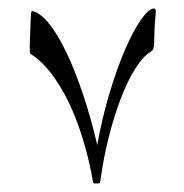

<svg xmlns="http://www.w3.org/2000/svg" viewBox="-20 -372 431 450"><path d="M345.2 -346.2Q345.2 -344.7 344.7 -338.6Q344.2 -332.5 343.5 -324.2Q342.8 -315.9 342.3 -306.4Q341.8 -296.9 341.8 -289.1Q341.8 -276.9 341.3 -270Q340.8 -263.2 339.8 -259.3Q338.9 -255.4 336.9 -253.7Q335 -252 332 -250Q314.9 -239.3 297.1 -211.2Q279.3 -183.1 263.7 -142.6Q248 -102.1 235.1 -51.5Q222.2 -1 214.8 55.2Q214.8 58.1 208 58.1Q203.6 58.1 201.2 57.9Q198.7 57.6 198.2 55.2Q189.9 8.3 179 -29.8Q168 -67.9 156 -97.9Q144 -127.9 131.6 -150.6Q119.1 -173.3 107.4 -189.9Q80.1 -228.5 50.8 -246.1Q49.8 -248.5 49.8 -252Q49.8 -255.4 49.8 -261.7Q49.8 -267.1 50 -274.7Q50.3 -282.2 50.8 -294.9Q51.8 -317.9 52.2 -332Q52.7 -346.2 55.2 -346.2Q73.2 -342.8 93.5 -318.4Q113.8 -293.9 134 -252.4Q154.3 -210.9 173.3 -154.8Q192.4 -98.6 208 -32.2Q219.7 -97.7 237.3 -155.8Q254.9 -213.9 273.9 -257.6Q293 -301.3 311 -326.7Q329.1 -352.1 340.8 -352.1Q343.3 -352.1 344.2 -350.3Q345.2 -348.6 345.2 -346.2Z"/></svg>

Font: Scheherazade
Style: Regular
Weight: 400
Designer: SIL International
Foundry: SIL International
Version: Version 2.100 (build 932/914)